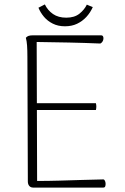

<svg xmlns="http://www.w3.org/2000/svg" viewBox="-20 -849 567 869"><path d="M130 0Q119 0 112.5 -7.5Q106 -15 106 -28L104 -592Q104 -622 102.5 -643Q101 -664 97 -678Q102 -684 109 -686.5Q116 -689 127 -689H438Q444 -689 446.5 -684Q449 -679 448 -672Q447 -665 443 -659.5Q439 -654 434 -652Q361 -655 291.5 -656.5Q222 -658 146 -659L148 -30Q198 -30 249 -31.5Q300 -33 350 -34.5Q400 -36 448 -37Q453 -36 455.5 -29.5Q458 -23 458 -16.5Q458 -10 456 -5Q454 0 447 0ZM139 -351V-382H414Q416 -374 416 -366.5Q416 -359 414 -351ZM400 -817Q389 -792 371 -772.5Q353 -753 329 -741.5Q305 -730 274 -730Q243 -730 219 -742Q195 -754 179 -773Q163 -792 154 -814Q161 -818 168.5 -821.5Q176 -825 183 -829Q196 -802 220 -785.5Q244 -769 280 -769Q317 -769 339.5 -787Q362 -805 373 -828Q380 -825 386 -822.5Q392 -820 400 -817Z"/></svg>

Font: Arima Thin ExtraLight
Style: Regular
Weight: 250
Version: Version 1.100